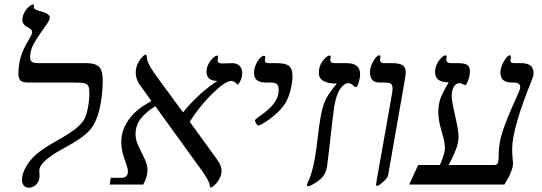

<svg xmlns="http://www.w3.org/2000/svg" viewBox="-20 -841 2471 875"><path d="M113.8 -464.8Q85 -464.8 74.5 -472.9Q64 -481 64 -505.9Q64 -580.1 103 -646Q119.1 -672.9 122.6 -680.7Q126 -688.5 126 -694.8Q126 -703.1 119.9 -708.3Q113.8 -713.4 100.1 -720.2Q92.3 -724.1 87.2 -732.2Q82 -740.2 82 -750Q82 -766.1 89.8 -781.7Q97.7 -797.4 110.4 -809.1Q123 -820.8 129.9 -820.8Q134.8 -820.8 134.8 -815.9L133.8 -807.1Q133.8 -796.9 167 -789.1Q207 -778.8 207 -759.8Q207 -749 182.1 -714.8Q140.6 -657.2 128.9 -631.6Q117.2 -606 117.2 -579.1Q117.2 -564.9 125.7 -559.1Q134.3 -553.2 157.2 -553.2H375Q415 -553.2 431.6 -536.4Q448.2 -519.5 448.2 -475.1Q448.2 -408.2 433.8 -345.5Q419.4 -282.7 388.7 -247.3Q357.9 -211.9 266.6 -163.1Q159.2 -105 159.2 -63L160.2 -39.1Q160.2 -23.4 153.3 -11.5Q146.5 0.5 135.3 7.3Q124 14.2 112.8 14.2Q94.7 14.2 87.4 3.4Q80.1 -7.3 80.1 -21Q80.1 -46.9 96.2 -76.9Q112.3 -106.9 140.6 -133.5Q168.9 -160.2 241.7 -201.2Q301.3 -234.9 327.4 -256.6Q353.5 -278.3 363.8 -297.1Q374 -315.9 380.6 -349.4Q387.2 -382.8 387.2 -417Q387.2 -438.5 382.8 -448Q378.4 -457.5 366.5 -461.2Q354.5 -464.8 318.8 -464.8Z M814 -329.1Q887.7 -418.5 970.7 -472.2Q946.8 -472.2 933.8 -482.4Q920.9 -492.7 920.9 -516.1Q920.9 -531.2 929.4 -547.9Q938 -564.5 950.2 -576.2Q962.4 -587.9 970.7 -587.9Q973.6 -587.9 973.6 -584L971.7 -565.9Q971.7 -551.8 992.7 -551.8L1037.6 -553.2Q1059.6 -553.2 1071.8 -540.8Q1084 -528.3 1084 -507.8Q1084 -479.5 1064 -454.1Q1047.9 -472.2 1033.7 -472.2Q1006.8 -472.2 947.5 -414.1Q888.2 -356 844.7 -286.1L967.8 -116.2Q989.7 -87.4 989.7 -63Q989.7 -45.9 981.4 -29.3Q973.1 -12.7 960.2 0.2Q947.3 13.2 941.9 13.2Q935.5 13.2 935.5 2Q935.5 -14.2 891.6 -75.2L688 -356.9Q642.6 -329.1 620.1 -298.3Q597.7 -267.6 597.7 -230Q597.7 -207 606.2 -186.8Q614.7 -166.5 624.8 -147Q634.8 -127.4 643.3 -107.2Q651.9 -86.9 651.9 -64Q651.9 -35.2 632.8 0H480L484.9 -30.8H536.6Q545.9 -30.8 554.4 -37.1Q563 -43.5 563 -60.1Q563 -70.8 558.3 -84.5Q553.7 -98.1 547.9 -114.5Q542 -130.9 537.4 -150.6Q532.7 -170.4 532.7 -193.8Q532.7 -242.7 560.5 -286.6Q588.4 -330.6 638.7 -361.8L669.9 -380.9L615.7 -456.1Q598.6 -481 598.6 -511.2Q598.6 -529.8 606.4 -548.1Q614.3 -566.4 626 -579.1Q637.7 -591.8 644.5 -591.8Q648.9 -591.8 648.9 -582Q648.9 -564 664.1 -537.6Q679.2 -511.2 708 -473.1Z M1191.9 -464.8Q1165.5 -464.8 1151.6 -475.1Q1137.7 -485.4 1137.7 -511.2Q1137.7 -527.3 1145.8 -545.9Q1153.8 -564.5 1164.6 -575.7Q1175.3 -586.9 1183.1 -586.9Q1189 -586.9 1189 -579.1Q1187 -573.2 1187 -565.9Q1187 -553.2 1202.6 -553.2H1238.8Q1283.2 -553.2 1298.1 -539.8Q1313 -526.4 1313 -491.2Q1313 -471.7 1305.7 -437.5Q1298.3 -403.3 1284.7 -378.4Q1271 -353.5 1244.9 -328.6Q1218.8 -303.7 1191.7 -286.4Q1164.6 -269 1157.7 -269Q1152.8 -269 1147.5 -278.1Q1142.1 -287.1 1142.1 -293Q1143.6 -297.9 1159.7 -309.1Q1205.6 -339.8 1227.8 -369.1Q1250 -398.4 1250 -431.2Q1250 -451.2 1241.7 -458Q1233.4 -464.8 1213.9 -464.8Z M1515.1 -460Q1433.1 -460 1433.1 -508.8Q1433.1 -530.8 1441.4 -547.9Q1449.7 -564.9 1462.2 -576.4Q1474.6 -587.9 1481 -587.9Q1487.3 -587.9 1487.3 -583L1484.9 -568.8Q1484.9 -553.2 1503.9 -553.2H1560.1Q1621.1 -553.2 1621.1 -502.9Q1621.1 -485.8 1614.7 -464.8Q1608.4 -443.8 1601.1 -443.8Q1598.1 -443.8 1595.2 -446.8Q1580.1 -461.9 1568.8 -461.9Q1548.3 -461.9 1530.3 -435.8Q1512.2 -409.7 1502.9 -353Q1498.5 -327.6 1480 -159.7L1470.2 -80.1Q1466.8 -61 1457 -44.2Q1447.3 -27.3 1420.4 -9.8Q1393.6 7.8 1384.3 7.8Q1378.9 7.8 1378.9 2Q1378.9 -1.5 1382.3 -8.3Q1402.8 -48.8 1416 -126L1422.4 -168.9Q1435.5 -284.2 1444.6 -326.2Q1453.6 -368.2 1468.5 -395.3Q1483.4 -422.4 1515.1 -460Z M1769 -437Q1769 -455.6 1760.3 -460.2Q1751.5 -464.8 1732.9 -464.8H1712.9Q1686.5 -464.8 1676.3 -477.1Q1666 -489.3 1666 -512.2Q1666 -535.6 1681.4 -562.3Q1696.8 -588.9 1709 -588.9Q1713.9 -588.9 1713.9 -580.1Q1711.9 -574.2 1711.9 -567.9Q1711.9 -563.5 1715.8 -558.3Q1719.7 -553.2 1731 -553.2H1766.1Q1799.8 -553.2 1814.5 -543.9Q1829.1 -534.7 1829.1 -509.8Q1829.1 -502.4 1824.7 -476.1L1749 -43.9Q1747.1 -32.2 1734.4 -20Q1721.7 -7.8 1712.9 -1Q1704.1 5.9 1698.7 5.9Q1693.8 5.9 1693.8 1L1695.8 -14.2L1764.6 -402.8Q1769 -427.2 1769 -437Z M2231.9 -88.9Q2245.1 -88.9 2249 -98.9Q2252.9 -108.9 2252.9 -143.1Q2252.9 -187.5 2270.8 -243.2Q2288.6 -298.8 2334 -397.5Q2343.3 -418 2346.9 -427.5Q2350.6 -437 2350.6 -443.8Q2350.6 -464.8 2322.8 -464.8H2313Q2285.6 -464.8 2273.2 -476.3Q2260.7 -487.8 2260.7 -511.2Q2260.7 -533.7 2276.4 -561.3Q2292 -588.9 2302.7 -588.9Q2308.6 -588.9 2308.6 -579.1Q2305.7 -567.4 2305.7 -564.9Q2305.7 -553.2 2325.7 -553.2H2355Q2411.6 -553.2 2411.6 -507.8Q2411.6 -496.1 2405.3 -480.5Q2314 -255.9 2314 -161.1Q2314 -139.2 2315.9 -121.8Q2317.9 -104.5 2317.9 -94.2Q2317.9 -80.1 2307.6 -54.7Q2297.4 -29.3 2278.8 0H1844.7L1885.7 -88.9H1984.9Q2007.8 -142.6 2007.8 -167Q2007.8 -191.9 1992.7 -242.2Q1977.5 -292.5 1977.5 -329.1Q1977.5 -362.3 1986.1 -388.4Q1994.6 -414.6 2024.9 -465.8Q1992.2 -465.8 1977.5 -477.8Q1962.9 -489.7 1962.9 -512.2Q1962.9 -531.2 1970.9 -548.6Q1979 -565.9 1991.2 -577.4Q2003.4 -588.9 2010.7 -588.9Q2015.6 -588.9 2015.6 -581.1L2013.7 -568.8Q2013.7 -553.2 2039.6 -553.2H2066.9Q2099.1 -553.2 2110.4 -544.2Q2121.6 -535.2 2121.6 -515.1Q2121.6 -497.1 2113.5 -475.1Q2105.5 -453.1 2099.6 -453.1L2094.7 -454.6Q2082.5 -461.9 2073.7 -461.9Q2057.1 -461.9 2047.9 -445.3Q2038.6 -428.7 2038.6 -402.8Q2038.6 -380.9 2053.7 -314.9Q2069.8 -246.1 2069.8 -219.2Q2069.8 -190.4 2057.1 -158Q2044.4 -125.5 2024.9 -88.9Z"/></svg>

Font: Liberation Serif
Style: Italic
Weight: 400
Italic angle: -16.333°
Designer: Steve Matteson
Foundry: Ascender Corporation
Version: Version 2.1.5